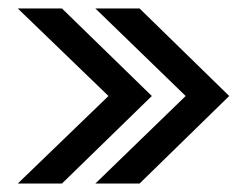

<svg xmlns="http://www.w3.org/2000/svg" viewBox="-20 -474 592 454"><path d="M205.5 -40H310L522 -247L310 -454H205.5L419 -247ZM22 -40H126.5L339 -247L126.5 -454H22L236.5 -247Z"/></svg>

Font: Anybody UltraCondensed Thin
Style: Regular
Weight: 400
Version: Version 1.111